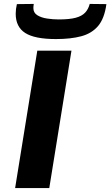

<svg xmlns="http://www.w3.org/2000/svg" viewBox="-20 -958 562 978"><path d="M57 0 170 -700H344L231 0ZM265 -759Q157 -759 108.5 -790Q60 -821 60 -888Q60 -912 66 -937L152 -938Q151 -932 150.5 -926Q150 -920 150 -917Q150 -893 170 -880.5Q190 -868 220 -863.5Q250 -859 279 -859Q334 -859 365.5 -867.5Q397 -876 413.5 -893.5Q430 -911 437 -938L522 -937Q512 -864 480 -826Q448 -788 394.5 -773.5Q341 -759 265 -759Z"/></svg>

Font: Georama ExtraExtended SemiBold
Style: Italic
Weight: 600
Width: 8
Italic angle: -9°
Designer: Jean-Baptiste Levee
Foundry: Production Type
Version: Version 1.000